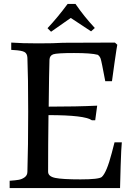

<svg xmlns="http://www.w3.org/2000/svg" viewBox="-20 -954 680 974"><path d="M221 -811Q272 -865 323 -934H363Q406 -871 461 -812L442 -795L339 -863L239 -793ZM29 0V-37Q59 -39 75.5 -42Q92 -45 105.5 -55Q119 -65 119 -83Q123 -211 123 -387.5Q123 -564 119 -661Q118 -683 103.5 -690.5Q89 -698 51 -700L37 -701V-738Q91 -734 173 -734Q255 -734 300 -737L563 -738L575 -727Q573 -719 561 -636Q549 -553 548 -542H514Q495 -644 490.5 -656.5Q486 -669 476 -676Q443 -685 355.5 -685Q268 -685 250 -678.5Q232 -672 231 -651Q229 -597 227 -413Q368 -413 473 -418L463 -344H446Q410 -370 226 -370Q224 -222 224 -83Q224 -59 260 -51.5Q296 -44 388.5 -44Q481 -44 496 -56Q521 -78 547 -178L561 -232H598Q595 -206 592 -111Q589 -16 589 0Z"/></svg>

Font: Prociono
Style: Regular
Weight: 400
Designer: Barry Schwartz
Foundry: The Crud Factory
Version: Version 2.301